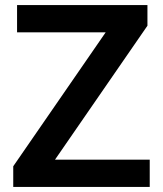

<svg xmlns="http://www.w3.org/2000/svg" viewBox="-20 -734 639 754"><path d="M568 0H32V-81L395 -607H47V-714H559V-633L196 -107H568Z"/></svg>

Font: Noto Sans Hebrew Thin SemiBold
Style: Regular
Weight: 600
Version: Version 3.001